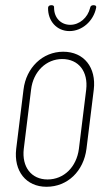

<svg xmlns="http://www.w3.org/2000/svg" viewBox="-20 -707 426 735"><path d="M246 -588C295 -588 338 -627 348 -677C350 -683 346 -687 340 -687H337C331 -687 326 -684 325 -677C316 -639 284 -612 249 -612C213 -612 187 -639 187 -677C188 -684 184 -687 178 -687H175C169 -687 164 -683 164 -677C163 -627 197 -588 246 -588ZM158 8C239 8 300 -52 311 -137L339 -364C349 -448 302 -509 222 -509C143 -509 80 -448 70 -364L42 -137C32 -52 80 8 158 8ZM162 -20C100 -20 63 -68 71 -137L99 -364C107 -433 157 -481 218 -481C281 -481 318 -433 310 -364L282 -137C273 -68 225 -20 162 -20Z"/></svg>

Font: Barlow Condensed Thin
Style: Italic
Weight: 250
Width: 3
Italic angle: -7°
Designer: Jeremy Tribby
Foundry: Tribby Type
Version: Version 1.422;hotconv 1.0.109;makeotfexe 2.5.65596